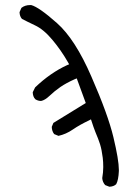

<svg xmlns="http://www.w3.org/2000/svg" viewBox="-20 -728 540 739"><path d="M373.5 -42.5Q374.5 -27.3 384.8 -15.6L400.9 -9.3Q417.5 -9.8 427.2 -19Q436 -34.7 437.5 -69.8Q437.5 -71.8 437.5 -74.2Q437.5 -112.3 416.5 -200Q395.5 -287.6 332 -432.6Q269.5 -577.1 199.2 -639.2Q129.9 -700.7 100.1 -708.5Q97.7 -708.5 95.7 -708.5Q76.2 -708.5 62.5 -697.8L55.2 -681.2Q55.7 -665 64.5 -655.3Q83 -645.5 113.8 -630.9Q147.9 -615.2 181.6 -574.7Q214.8 -535.2 241.7 -488.3L246.1 -480.5L237.8 -477.1Q173.3 -447.3 115.2 -391.6L106 -373Q106.4 -356 115.7 -346.2Q126 -339.4 138.2 -339.4Q152.8 -342.3 170.4 -358.9Q190.9 -378.4 213.1 -393.6Q235.4 -408.7 267.1 -422.9L275.4 -426.3L310.1 -331.5L185.5 -254.9L179.2 -239.7Q179.7 -223.1 188.5 -211.9L205.1 -205.1Q233.9 -211.4 260.3 -229.5Q286.6 -247.6 321.8 -264.2L330.1 -268.6Q340.8 -235.4 347.2 -219.7Q353.5 -204.1 357.4 -194.6Q361.3 -185.1 365 -173.1Q368.7 -161.1 371.1 -148.4Q373.5 -135.7 375.5 -120.4Q377.4 -105 377.4 -85Q377.4 -64.9 373.5 -42.5Z"/></svg>

Font: NaikaiFont
Style: Light
Weight: 300
Version: Version 1.89